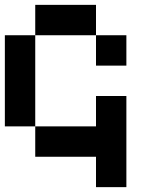

<svg xmlns="http://www.w3.org/2000/svg" viewBox="-20 -645 665 790"><path d="M125 -500V-625H375V-500ZM125 -125H0V-500H125V-125H375V-250H500V125H375V0H125ZM375 -375V-500H500V-375Z"/></svg>

Font: Tiny5
Style: Regular
Weight: 400
Designer: Stefan Schmidt
Foundry: Made with Bits'n'Picas by Kreative Software
Version: Version 1.002; ttfautohint (v1.8.4.7-5d5b)